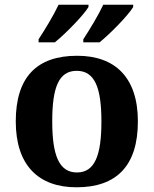

<svg xmlns="http://www.w3.org/2000/svg" viewBox="-20 -786 653 816"><path d="M334 -619V-606H403C448 -642 525 -721 546 -756V-766H419C398 -721 362 -662 334 -619ZM144 -619V-606H213C258 -642 335 -721 356 -756V-766H229C208 -721 172 -662 144 -619ZM305 10C476 10 566 -82 566 -270C566 -458 468 -549 308 -549C136 -549 47 -458 47 -270C47 -82 145 10 305 10ZM307 -53C230 -53 202 -128 202 -270C202 -413 229 -485 306 -485C383 -485 411 -413 411 -270C411 -128 384 -53 307 -53Z"/></svg>

Font: Noto Serif NP Hmong
Style: Bold
Weight: 700
Designer: Dalton Maag Ltd
Foundry: Dalton Maag Ltd
Version: Version 1.001